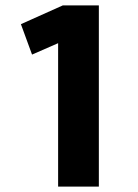

<svg xmlns="http://www.w3.org/2000/svg" viewBox="-20 -687 507 707"><path d="M98 -486 57 -598 211 -667H344V0H194V-528Z"/></svg>

Font: XXII Aven Bold
Style: Regular
Weight: 700
Designer: Lecter Johnson
Foundry: Doubletwo Studios
Version: Version 1.001